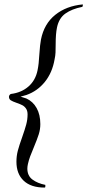

<svg xmlns="http://www.w3.org/2000/svg" viewBox="-20 -743 394 867"><path d="M181.2 104Q185.1 104 184.8 98.1Q184.6 92.3 184.6 91.8Q149.9 85 126.7 67.9Q103.5 50.8 103.5 18.1Q103.5 9.3 106 -2Q109.9 -20 116.5 -37.6Q123 -55.2 132.8 -78.1Q147.5 -113.3 154.8 -136Q162.1 -158.7 162.1 -182.6Q162.1 -225.1 145.5 -254.9Q128.9 -284.7 99.1 -298.3L72.8 -306.6L99.1 -314Q148.9 -331.5 182.6 -373.3Q216.3 -415 226.6 -475.6Q230 -490.7 230.7 -505.9Q231.4 -521 231.4 -543.9Q231.4 -590.3 237.3 -618.7Q246.1 -661.1 275.4 -681.9Q304.7 -702.6 351.1 -711.9Q353.5 -712.9 353.8 -717.3Q354 -721.7 354 -723.1Q279.8 -716.3 229.5 -676Q179.2 -635.7 165 -564.5Q160.6 -542.5 157.7 -497.6Q156.2 -473.6 154.5 -457.5Q152.8 -441.4 149.4 -424.8Q140.1 -379.9 108.4 -352.3Q76.7 -324.7 29.8 -318.8Q26.9 -318.4 23.7 -314.5Q20.5 -310.5 20.5 -306.2Q20.5 -295.4 28.8 -290Q37.1 -284.7 54.2 -278.8Q69.8 -273.4 80.1 -268.3Q90.3 -263.2 97.4 -252.9Q104.5 -242.7 104.5 -226.6Q104.5 -203.1 98.4 -180.7Q92.3 -158.2 80.1 -123.5Q66.9 -86.9 60.5 -62.7Q54.2 -38.6 54.2 -12.7Q54.2 42 86.9 73Q119.6 104 181.2 104Z"/></svg>

Font: Radley
Style: Italic
Weight: 400
Italic angle: -12°
Designer: Vernon Adams
Foundry: Vernon Adams
Version: Version 1.003; ttfautohint (v1.6)